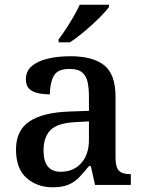

<svg xmlns="http://www.w3.org/2000/svg" viewBox="-20 -786 615 816"><path d="M204 10Q138 10 93 -29.5Q48 -69 48 -151Q48 -231 104.5 -269.5Q161 -308 275 -312L358 -315V-373Q358 -409 352.5 -436Q347 -463 329.5 -478Q312 -493 275 -493Q224 -493 208 -462.5Q192 -432 192 -385Q142 -385 116 -399.5Q90 -414 90 -449Q90 -484 115.5 -505.5Q141 -527 184 -537Q227 -547 279 -547Q375 -547 423 -508.5Q471 -470 471 -375V-117Q471 -76 485 -61Q499 -46 532 -46H536V0H384L366 -80H358Q336 -53 316.5 -32.5Q297 -12 270.5 -1Q244 10 204 10ZM238 -56Q292 -56 325 -92.5Q358 -129 358 -191V-270L300 -267Q224 -263 194.5 -233Q165 -203 165 -146Q165 -56 238 -56ZM229 -619Q244 -638 261 -664Q278 -690 293.5 -717Q309 -744 319 -766H443V-756Q431 -739 402 -710Q373 -681 339 -652.5Q305 -624 277 -606H229Z"/></svg>

Font: Noto Serif Tibetan Medium
Style: Regular
Weight: 500
Designer: Monotype Design Team
Foundry: Monotype Imaging Inc.
Version: Version 2.103; ttfautohint (v1.8.4.7-5d5b)